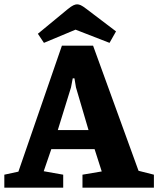

<svg xmlns="http://www.w3.org/2000/svg" viewBox="-28 -867 731 887"><path d="M-8 0V-60L57 -74L258 -656H402L612 -78L683 -60V0H353V-60L442 -75L409 -178H209L174 -76L264 -60V0ZM239 -266H381L323 -463L316 -505H308L300 -463ZM175 -669 147 -711 284 -824Q301 -838 311 -842.5Q321 -847 328 -847Q336 -847 345 -843Q354 -839 371 -826L508 -722L478 -669L321 -730Z"/></svg>

Font: Faustina Light ExtraBold
Style: Regular
Weight: 800
Version: Version 1.200